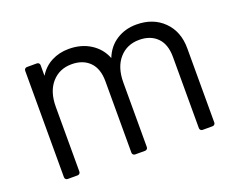

<svg xmlns="http://www.w3.org/2000/svg" viewBox="-97 -745 1119 912"><g transform="rotate(-20 462.5 -289.5)"><path d="M90 -14V-552Q90 -558 94 -562Q98 -566 104 -566H154Q160 -566 164 -562Q168 -558 168 -552V-498Q192 -538 231.5 -558.5Q271 -579 319 -579Q382 -579 428.5 -549.5Q475 -520 495 -469Q516 -522 560 -550Q604 -578 660 -578Q745 -578 797.5 -526Q850 -474 850 -389V-14Q850 -8 846 -4Q842 0 836 0H786Q780 0 776 -4Q772 -8 772 -14V-374Q772 -438 738.5 -471.5Q705 -505 648 -505Q586 -505 547.5 -461Q509 -417 509 -340V-14Q509 -8 505 -4Q501 0 495 0H445Q439 0 435 -4Q431 -8 431 -14V-375Q431 -439 397.5 -472.5Q364 -506 307 -506Q245 -506 206.5 -462Q168 -418 168 -341V-14Q168 -8 164 -4Q160 0 154 0H104Q98 0 94 -4Q90 -8 90 -14Z"/></g></svg>

Font: Miriam Libre
Style: Regular
Weight: 400
Designer: Michal Sahar
Foundry: Hagilda
Version: Version 1.001